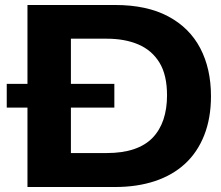

<svg xmlns="http://www.w3.org/2000/svg" viewBox="-20 -749 885 769"><path d="M90 0V-729H441Q568 -729 653.5 -683.5Q739 -638 782 -556Q825 -474 825 -364Q825 -276 798 -207.5Q771 -139 721 -93Q671 -47 600 -23.5Q529 0 441 0ZM264 -136H407Q470 -136 516 -151.5Q562 -167 591 -197Q620 -227 634.5 -270Q649 -313 649 -367Q649 -449 618.5 -498.5Q588 -548 534 -571Q480 -594 408 -594H264ZM7 -318V-413H438V-318Z"/></svg>

Font: Mona Sans Expanded
Style: Bold
Weight: 700
Width: 7
Designer: Deni Anggara
Foundry: GitHub
Version: Version 2.000